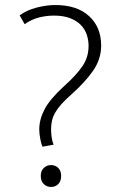

<svg xmlns="http://www.w3.org/2000/svg" viewBox="-20 -735 467 763"><path d="M200 -715Q286 -715 334 -671Q382 -627 382 -554Q382 -500 350 -454Q318 -408 264 -360Q239 -338 223.5 -320.5Q208 -303 199 -287Q190 -271 186.5 -255Q183 -239 183 -221Q183 -204 185.5 -188Q188 -172 193 -160L149 -152Q144 -162 140 -183Q136 -204 136 -221Q136 -260 157 -300.5Q178 -341 235 -393Q282 -435 307 -471Q332 -507 332 -553Q332 -576 324.5 -598Q317 -620 300.5 -636.5Q284 -653 258 -663Q232 -673 194 -673Q166 -673 136.5 -666Q107 -659 78 -639L58 -674Q87 -695 126 -705Q165 -715 200 -715ZM142 -36Q142 -56 154 -67.5Q166 -79 183 -79Q200 -79 211.5 -67.5Q223 -56 223 -36Q223 -15 211.5 -3.5Q200 8 183 8Q166 8 154 -3.5Q142 -15 142 -36Z"/></svg>

Font: Mukta ExtraLight
Style: Regular
Weight: 275
Designer: Girish Dalvi and Yashodeep Gholap
Foundry: Ek Type
Version: Version 2.538;PS 1.002;hotconv 16.6.51;makeotf.lib2.5.65220;